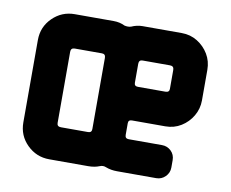

<svg xmlns="http://www.w3.org/2000/svg" viewBox="-63 -597 811 675"><g transform="rotate(10 342.5 -259.0)"><path d="M645 -297Q645 -267 630 -241.5Q615 -216 590 -200.5Q565 -185 534 -185H415Q402 -185 402 -173V-131Q402 -118 415 -118H534Q553 -118 566.5 -105Q580 -92 580 -72V-46Q580 -27 566.5 -13.5Q553 0 534 0H394Q372 0 354 -7Q343 -12 331 -7Q314 0 291 0H152Q106 0 73 -32.5Q40 -65 40 -112V-406Q40 -453 73 -485.5Q106 -518 152 -518H291Q313 -518 331 -509Q343 -506 354 -509Q374 -518 394 -518H534Q565 -518 590 -502.5Q615 -487 630 -462Q645 -437 645 -406ZM527 -317V-385Q527 -399 513 -399H415Q402 -399 402 -385V-317Q402 -305 415 -305H513Q527 -305 527 -317ZM283 -131V-385Q283 -399 270 -399H173Q159 -399 159 -385V-131Q159 -118 173 -118H270Q283 -118 283 -131Z"/></g></svg>

Font: Monomaniac One
Style: Regular
Weight: 400
Version: Version 1.000; ttfautohint (v1.8.3)